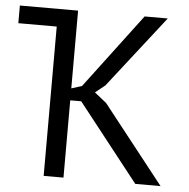

<svg xmlns="http://www.w3.org/2000/svg" viewBox="-50 -734 769 783"><g transform="rotate(5 334.5 -342.0)"><path d="M157.2 0Q177.7 0 238.3 0Q238.3 -79.1 238.3 -316.4Q249 -316.4 283.2 -316.4Q345.7 -237.3 532.2 0Q558.6 0 635.7 0Q573.2 -80.1 384.8 -318.4Q372.1 -328.1 335.9 -357.4Q345.7 -365.2 376 -389.6Q433.6 -462.9 605.5 -683.6Q582 -683.6 510.7 -683.6Q453.1 -607.4 281.2 -378.9Q270.5 -375 238.3 -365.2Q238.3 -445.3 238.3 -683.6Q178.7 -683.6 0 -683.6Q0 -666 0 -611.3Q39.1 -611.3 157.2 -611.3Q157.2 -458 157.2 0Z"/></g></svg>

Font: Aptus Gothic JP
Style: Medium
Weight: 400
Designer: Fuminori Ogawa / Motoya
Version: Version 1